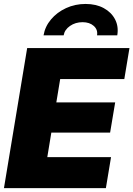

<svg xmlns="http://www.w3.org/2000/svg" viewBox="-20 -977 692 997"><path d="M0.5 0 121.1 -727.5H652.3L625.5 -566.4H292.5L272.5 -445.3H578.1L551.8 -288.6H246.6L225.6 -161.1H556.6L529.8 0ZM424.3 -956.5Q479 -956.5 518.8 -934.8Q558.6 -913.1 577.6 -876.2Q596.7 -839.4 588.9 -793.5H483.9Q488.8 -822.8 467 -842.3Q445.3 -861.8 408.7 -861.8Q371.6 -861.8 343.5 -842.3Q315.4 -822.8 310.5 -793.5H206.1Q213.9 -839.4 244.9 -876.2Q275.9 -913.1 322.8 -934.8Q369.6 -956.5 424.3 -956.5Z"/></svg>

Font: Inter 17pt Black
Style: Italic
Weight: 900
Italic angle: -9.3988°
Version: Version 4.001;git-66647c0bb